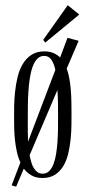

<svg xmlns="http://www.w3.org/2000/svg" viewBox="-20 -758 324 725"><path d="M276.9 -604 231.9 -499Q238.3 -481.4 241.9 -461.2Q245.6 -440.9 247.3 -419.4Q249 -397.9 249.5 -376.2Q250 -354.5 250 -334Q250 -313.5 249.8 -287.4Q249.5 -261.2 246.8 -233.6Q244.1 -206.1 238 -179.4Q231.9 -152.8 219.7 -132.1Q207.5 -111.3 188.2 -98.6Q168.9 -85.9 140.1 -85.9Q115.7 -85.9 98.9 -95.7Q82 -105.5 69.8 -121.1L41 -53.2L23.9 -58.1L57.1 -145Q48.3 -163.1 43.7 -184.8Q39.1 -206.5 36.6 -228.3Q34.2 -250 33.7 -270.3Q33.2 -290.5 33.2 -306.2Q33.2 -327.6 33.4 -355.2Q33.7 -382.8 36.9 -411.6Q40 -440.4 46.6 -467.8Q53.2 -495.1 66.2 -516.6Q79.1 -538.1 98.9 -551Q118.7 -564 147.9 -564Q166.5 -564 181.2 -557.9Q195.8 -551.8 207 -541L234.9 -615.2ZM141.1 -102.1Q155.8 -102.1 165.8 -112.1Q175.8 -122.1 182.1 -138.7Q188.5 -155.3 191.9 -177Q195.3 -198.7 197 -222.4Q198.7 -246.1 199 -270Q199.2 -293.9 199.2 -314.9Q199.2 -342.3 199 -368.4Q198.7 -394.5 196.8 -418L91.8 -171.9Q94.7 -156.7 98.6 -144Q102.5 -131.3 108.4 -122.1Q114.3 -112.8 122.3 -107.4Q130.4 -102.1 141.1 -102.1ZM147 -546.9Q131.3 -546.9 120.8 -536.1Q110.4 -525.4 103.5 -506.8Q96.7 -488.3 92.8 -463.9Q88.9 -439.5 87.2 -412.1Q85.4 -384.8 85.2 -356.4Q85 -328.1 85 -301.8Q85 -283.7 85 -263.7Q85 -243.7 85.9 -223.1L189 -494.1Q183.6 -519 173.6 -533Q163.6 -546.9 147 -546.9ZM235.8 -738.3 279.3 -703.1 150.9 -597.2 143.1 -607.4Z"/></svg>

Font: Bigelow Rules
Style: Regular
Weight: 400
Designer: Astigmatic (AOETI)
Foundry: Astigmatic (AOETI)
Version: Version 1.001